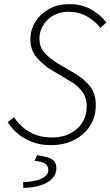

<svg xmlns="http://www.w3.org/2000/svg" viewBox="-20 -691 535 930"><path d="M227 12Q159 12 105.5 -17Q52 -46 17 -99L48 -123Q80 -76 125.5 -50.5Q171 -25 233 -25Q280 -25 318 -43.5Q356 -62 378 -96Q400 -130 400 -176Q400 -219 377 -249Q354 -279 315 -301L231 -351Q190 -375 158.5 -411.5Q127 -448 127 -501Q127 -546 151 -585Q175 -624 217.5 -647.5Q260 -671 316 -671Q376 -671 422 -645Q468 -619 495 -582L466 -556Q441 -589 401.5 -611.5Q362 -634 311 -634Q268 -634 236.5 -615Q205 -596 188 -566.5Q171 -537 171 -506Q171 -461 197 -433.5Q223 -406 258 -385L341 -336Q388 -309 416 -273Q444 -237 444 -182Q444 -124 415.5 -80.5Q387 -37 338 -12.5Q289 12 227 12ZM93 219 92 191Q153 189 183.5 173Q214 157 214 133Q214 111 197.5 101Q181 91 147 88L160 61Q198 66 218 74Q238 82 245.5 94Q253 106 253 124Q253 153 233 174Q213 195 177 206.5Q141 218 93 219Z"/></svg>

Font: Source Sans 3 Light
Style: Italic
Weight: 300
Italic angle: -11°
Designer: Paul D. Hunt
Foundry: Adobe
Version: Version 3.046;hotconv 1.0.118;makeotfexe 2.5.65603